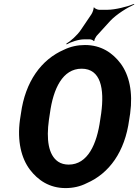

<svg xmlns="http://www.w3.org/2000/svg" viewBox="-20 -951 706 981"><path d="M640 -339 645 -371C660 -481 640 -568 596 -627C555 -681 497 -721 414 -721C376 -721 340 -713 307 -697C191 -647 109 -534 87 -371L82 -339C67 -230 89 -142 133 -84C174 -30 233 10 315 10C353 10 390 2 423 -15C538 -65 618 -175 640 -339ZM331 -110C310 -110 292 -115 277 -125C227 -159 216 -239 230 -339L235 -372C252 -498 300 -600 397 -600C495 -600 514 -498 497 -372L492 -339C475 -214 428 -110 331 -110ZM447 -878 393 -798C374 -770 340 -740 319 -728L320 -724C341 -736 381 -750 410 -750H440C445 -750 458 -745 459 -741L462 -742C461 -747 469 -762 473 -767L543 -844C576 -879 632 -913 666 -928L665 -931C631 -917 568 -901 529 -901H486C479 -901 463 -908 461 -913L458 -912C460 -906 452 -885 447 -878Z"/></svg>

Font: Asimov
Style: EdgeNarIt
Weight: 500
Designer: Google
Version: Version 2.000980: 2014